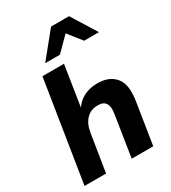

<svg xmlns="http://www.w3.org/2000/svg" viewBox="-222 -1053 1040 1166"><g transform="rotate(-30 297.5 -470.0)"><path d="M19 0 131 -705H282L238 -423Q292 -501 399 -501Q479 -501 521.5 -451Q564 -401 547 -292L501 0H350L395 -289Q411 -384 334 -384Q283 -384 252 -351.5Q221 -319 212 -262L170 0ZM185 -765 327 -940H453L562 -765H458L383 -860L288 -765Z"/></g></svg>

Font: Nunito Sans ExtraBold
Style: Italic
Weight: 800
Italic angle: -9°
Designer: Vernon Adams
Foundry: Vernon Adams
Version: Version 3.006; ttfautohint (v1.8.3)